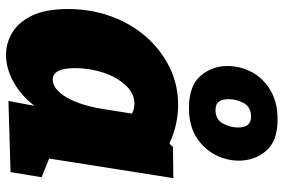

<svg xmlns="http://www.w3.org/2000/svg" viewBox="-172 -754 941 637"><g transform="rotate(90 298.5 -435.5)"><path d="M162 15Q122 15 87 -6.5Q52 -28 31 -73Q10 -118 10 -191Q10 -267 34 -333Q58 -399 101.5 -449Q145 -499 203 -527.5Q261 -556 328 -556Q359 -556 391.5 -549Q424 -542 456 -527L468 -539L571 -540L506 -128L568 -103L551 0L315 7L331 -79Q295 -33 250.5 -9Q206 15 162 15ZM244 -140Q276 -140 302.5 -185Q329 -230 341 -303L357 -403Q341 -411 324 -411Q290 -411 263 -382Q236 -353 221 -308Q206 -263 206 -214Q206 -140 244 -140ZM338 -592Q265 -592 232 -630Q199 -668 199 -719Q199 -763 219.5 -801Q240 -839 280 -862.5Q320 -886 376 -886Q448 -886 480.5 -848Q513 -810 513 -757Q513 -716 493 -678Q473 -640 434.5 -616Q396 -592 338 -592ZM345 -680Q376 -680 389.5 -704Q403 -728 403 -755Q403 -798 367 -798Q336 -798 322.5 -774.5Q309 -751 309 -723Q309 -703 317 -691.5Q325 -680 345 -680Z"/></g></svg>

Font: Bitter Black
Style: Italic
Weight: 900
Italic angle: -9°
Designer: Sol Matas, and Bitter project Authors
Foundry: Sol Matas
Version: Version 2.001